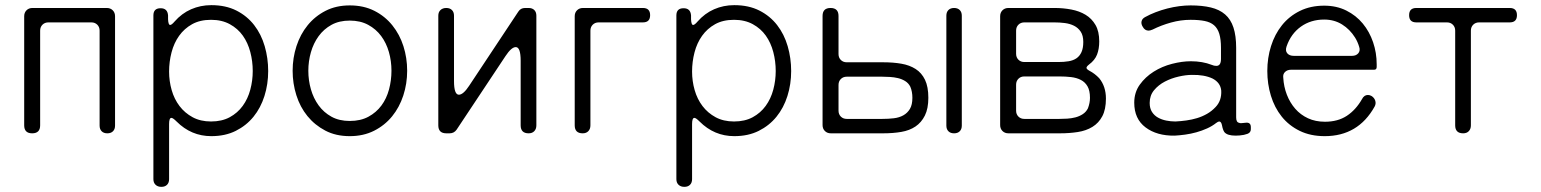

<svg xmlns="http://www.w3.org/2000/svg" viewBox="-20 -518 5989 746"><path d="M74 -31V-455Q74 -469 83 -478Q92 -487 106 -487H395Q409 -487 418 -478Q427 -469 427 -455V-30Q427 -16 419 -8Q411 0 397 0Q383 0 375 -8Q367 -16 367 -30V-399Q367 -413 358 -422Q349 -431 335 -431H168Q154 -431 145 -422Q136 -413 136 -399V-31Q136 0 105 0Q74 0 74 -31Z M576 178V-458Q576 -486 604 -486Q631 -486 633 -458V-443Q634 -421 641 -421Q647 -421 658 -434Q686 -466 722.5 -482Q759 -498 801 -498Q857 -498 898.5 -477Q940 -456 967.5 -420.5Q995 -385 1008.5 -338.5Q1022 -292 1022 -242Q1022 -191 1007.5 -145Q993 -99 965 -64.5Q937 -30 896 -9.5Q855 11 801 11Q723 11 666 -46Q652 -60 646 -60Q637 -60 637 -36V178Q637 192 629 200Q621 208 607 208Q593 208 584.5 200Q576 192 576 178ZM800 -46Q842 -46 872.5 -62.5Q903 -79 923 -106.5Q943 -134 952.5 -169.5Q962 -205 962 -242Q962 -280 952.5 -316Q943 -352 923.5 -379.5Q904 -407 873 -424Q842 -441 800 -441Q757 -441 726.5 -424Q696 -407 676 -379Q656 -351 646.5 -314.5Q637 -278 637 -240Q637 -203 647 -168Q657 -133 677.5 -106Q698 -79 728.5 -62.5Q759 -46 800 -46Z M1339 11Q1285 11 1244 -10.5Q1203 -32 1174.5 -67Q1146 -102 1131.5 -148Q1117 -194 1117 -243Q1117 -293 1132 -339Q1147 -385 1175.5 -420Q1204 -455 1245 -476Q1286 -497 1339 -497Q1393 -497 1434.5 -476Q1476 -455 1504.5 -419.5Q1533 -384 1547.5 -338.5Q1562 -293 1562 -243Q1562 -193 1547 -147Q1532 -101 1503.5 -66Q1475 -31 1433.5 -10Q1392 11 1339 11ZM1339 -48Q1381 -48 1411.5 -64.5Q1442 -81 1462 -108Q1482 -135 1491.5 -170.5Q1501 -206 1501 -243Q1501 -281 1491 -316Q1481 -351 1461 -378Q1441 -405 1410.5 -421.5Q1380 -438 1339 -438Q1298 -438 1268 -421.5Q1238 -405 1218 -377.5Q1198 -350 1188 -315Q1178 -280 1178 -243Q1178 -206 1188 -171Q1198 -136 1218 -108.5Q1238 -81 1268 -64.5Q1298 -48 1339 -48Z M1683 -31V-457Q1683 -471 1691.5 -479Q1700 -487 1714 -487Q1728 -487 1736 -479Q1744 -471 1744 -457V-203Q1744 -150 1763 -150Q1780 -150 1803 -185L1994 -473Q2003 -487 2020 -487H2034Q2048 -487 2056 -479Q2064 -471 2064 -457V-31Q2064 -17 2056 -8.5Q2048 0 2034 0Q2003 0 2003 -31V-282Q2003 -335 1984 -335Q1967 -335 1944 -300L1754 -14Q1744 0 1727 0H1714Q1683 0 1683 -31Z M2213 -31V-455Q2213 -469 2222 -478Q2231 -487 2245 -487H2478Q2506 -487 2506 -459Q2506 -431 2478 -431H2306Q2292 -431 2283 -422Q2274 -413 2274 -399V-31Q2274 -17 2266 -8.5Q2258 0 2244 0Q2213 0 2213 -31Z M2608 178V-458Q2608 -486 2636 -486Q2663 -486 2665 -458V-443Q2666 -421 2673 -421Q2679 -421 2690 -434Q2718 -466 2754.5 -482Q2791 -498 2833 -498Q2889 -498 2930.5 -477Q2972 -456 2999.5 -420.5Q3027 -385 3040.5 -338.5Q3054 -292 3054 -242Q3054 -191 3039.5 -145Q3025 -99 2997 -64.5Q2969 -30 2928 -9.5Q2887 11 2833 11Q2755 11 2698 -46Q2684 -60 2678 -60Q2669 -60 2669 -36V178Q2669 192 2661 200Q2653 208 2639 208Q2625 208 2616.5 200Q2608 192 2608 178ZM2832 -46Q2874 -46 2904.5 -62.5Q2935 -79 2955 -106.5Q2975 -134 2984.5 -169.5Q2994 -205 2994 -242Q2994 -280 2984.5 -316Q2975 -352 2955.5 -379.5Q2936 -407 2905 -424Q2874 -441 2832 -441Q2789 -441 2758.5 -424Q2728 -407 2708 -379Q2688 -351 2678.5 -314.5Q2669 -278 2669 -240Q2669 -203 2679 -168Q2689 -133 2709.5 -106Q2730 -79 2760.5 -62.5Q2791 -46 2832 -46Z M3176 -32V-456Q3176 -487 3207 -487Q3238 -487 3238 -456V-308Q3238 -294 3247 -285Q3256 -276 3270 -276H3412Q3450 -276 3482 -270.5Q3514 -265 3537.5 -250Q3561 -235 3574 -208Q3587 -181 3587 -138Q3587 -96 3573.5 -69Q3560 -42 3537 -26.5Q3514 -11 3482 -5.5Q3450 0 3412 0H3208Q3194 0 3185 -9Q3176 -18 3176 -32ZM3657 -30V-457Q3657 -471 3665 -479Q3673 -487 3687 -487Q3701 -487 3709 -479Q3717 -471 3717 -457V-30Q3717 -16 3709 -8Q3701 0 3687 0Q3673 0 3665 -8Q3657 -16 3657 -30ZM3270 -56H3408Q3432 -56 3453 -58.5Q3474 -61 3490 -70Q3506 -79 3515.5 -95Q3525 -111 3525 -138Q3525 -162 3517 -181Q3510 -195 3497 -203Q3484 -211 3469 -214.5Q3454 -218 3438 -219Q3422 -220 3408 -220H3270Q3256 -220 3247 -211Q3238 -202 3238 -188V-88Q3238 -74 3247 -65Q3256 -56 3270 -56Z M3866 -32V-455Q3866 -469 3875 -478Q3884 -487 3898 -487H4078Q4111 -487 4142.5 -481Q4174 -475 4198 -460.5Q4222 -446 4236.5 -421Q4251 -396 4251 -357Q4251 -328 4242.5 -306Q4234 -284 4211 -267Q4201 -259 4201.5 -254Q4202 -249 4213 -243Q4234 -232 4251 -214Q4277 -182 4277 -135Q4277 -93 4263 -66.5Q4249 -40 4224.5 -25Q4200 -10 4167.5 -5Q4135 0 4099 0H3898Q3884 0 3875 -9Q3866 -18 3866 -32ZM3960 -277H4092Q4114 -277 4132 -280Q4150 -283 4162.5 -291.5Q4175 -300 4182 -315.5Q4189 -331 4189 -355Q4189 -380 4179 -395Q4169 -410 4153 -418Q4137 -426 4117 -428.5Q4097 -431 4076 -431H3960Q3946 -431 3937 -422Q3928 -413 3928 -399V-309Q3928 -295 3937 -286Q3946 -277 3960 -277ZM3960 -56H4096Q4110 -56 4126.5 -57Q4143 -58 4158.5 -62Q4174 -66 4187 -74.5Q4200 -83 4207 -97Q4215 -118 4215 -138Q4215 -166 4205.5 -182.5Q4196 -199 4179.5 -207.5Q4163 -216 4141.5 -218.5Q4120 -221 4096 -221H3960Q3946 -221 3937 -212Q3928 -203 3928 -189V-88Q3928 -74 3937 -65Q3946 -56 3960 -56Z M4544 9Q4475 10 4431 -23Q4387 -56 4387 -119Q4387 -159 4408.5 -189Q4430 -219 4462.5 -239.5Q4495 -260 4534 -270Q4573 -280 4607 -280Q4652 -280 4688 -266Q4697 -262 4706 -262Q4724 -262 4724 -289V-332Q4724 -365 4717.5 -386.5Q4711 -408 4697 -420Q4683 -432 4660.5 -436.5Q4638 -441 4606 -441Q4568 -441 4530 -430.5Q4492 -420 4458 -403Q4448 -399 4443 -399Q4428 -399 4420 -414Q4413 -425 4415.5 -435.5Q4418 -446 4430 -452Q4448 -462 4470 -470.5Q4492 -479 4515.5 -485Q4539 -491 4562 -494Q4585 -497 4606 -497Q4651 -497 4684.5 -489Q4718 -481 4740 -462Q4762 -443 4772.5 -411Q4783 -379 4783 -332V-62Q4783 -43 4794 -41Q4797 -39 4803.5 -39.5Q4810 -40 4819 -41Q4840 -44 4840 -24V-16Q4840 -3 4827 2L4813 6Q4797 9 4781 9Q4748 9 4737 -5Q4731 -14 4728 -31Q4725 -46 4717 -46Q4713 -46 4705 -40Q4690 -28 4670 -19Q4650 -10 4628.5 -4Q4607 2 4585 5Q4563 8 4544 9ZM4547 -46Q4568 -47 4589.5 -50Q4611 -53 4631 -59Q4651 -65 4669.5 -75.5Q4688 -86 4703 -102Q4727 -127 4725 -166Q4722 -197 4691 -213Q4659 -228 4611 -227Q4588 -227 4559.5 -220.5Q4531 -214 4506 -201Q4481 -188 4464 -167.5Q4447 -147 4447 -118Q4447 -97 4456 -83Q4465 -69 4479.5 -61Q4494 -53 4511.5 -49.5Q4529 -46 4547 -46Z M5127 11Q5072 11 5030 -9.5Q4988 -30 4960 -65Q4932 -100 4918 -146Q4904 -192 4904 -242Q4904 -293 4918.5 -339Q4933 -385 4961 -420Q4989 -455 5030.5 -475.5Q5072 -496 5125 -496Q5173 -496 5211 -477Q5249 -458 5275 -426.5Q5301 -395 5315 -354Q5329 -313 5329 -268V-258Q5329 -247 5319 -247H4996Q4982 -247 4973 -238.5Q4964 -230 4966 -216Q4968 -181 4980 -150Q4992 -119 5012.5 -95.5Q5033 -72 5062 -58.5Q5091 -45 5128 -45Q5178 -45 5213 -68Q5248 -91 5272 -133Q5280 -149 5295 -149Q5302 -149 5309 -145Q5320 -138 5323.5 -126.5Q5327 -115 5321 -104Q5257 11 5127 11ZM5007 -301H5233Q5249 -301 5257.5 -311Q5266 -321 5261 -336Q5258 -346 5254 -355Q5250 -364 5245 -372Q5225 -404 5194.5 -423Q5164 -442 5125 -442Q5073 -442 5034.5 -414.5Q4996 -387 4979 -338Q4973 -321 4981.5 -311Q4990 -301 5007 -301Z M5634 -31V-399Q5634 -413 5625 -422Q5616 -431 5602 -431H5483Q5455 -431 5455 -459Q5455 -487 5483 -487H5846Q5874 -487 5874 -459Q5874 -431 5846 -431H5727Q5713 -431 5704 -422Q5695 -413 5695 -399V-31Q5695 -17 5687 -8.5Q5679 0 5665 0Q5634 0 5634 -31Z"/></svg>

Font: Higure Gothic
Style: Regular
Weight: 400
Designer: Yoshimichi Ohira
Foundry: Positype
Version: Version 1.000